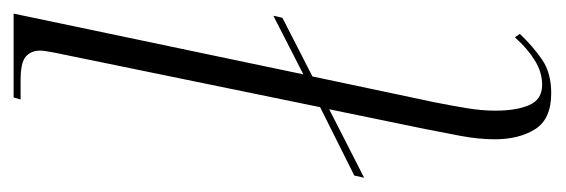

<svg xmlns="http://www.w3.org/2000/svg" viewBox="-288 -512 810 275"><g transform="rotate(-90 116.5 -375.0)"><path d="M120 10Q83 10 68.5 -13Q54 -36 54 -71Q54 -94 59 -120.5Q64 -147 69 -172L97 -308L-1 -258L2 -272L100 -321L178 -701Q181 -716 181 -722Q181 -735 172.5 -742.5Q164 -750 139 -750H111L114 -760H234L147 -345L231 -388L228 -375L144 -332L107 -157Q102 -132 98.5 -110.5Q95 -89 95 -70Q95 -40 103 -21.5Q111 -3 132 -3Q150 -3 167 -13.5Q184 -24 200 -42L205 -35Q187 -16 168 -3Q149 10 120 10Z"/></g></svg>

Font: Noto Serif Display Condensed ExtraLight
Style: Italic
Weight: 200
Width: 3
Italic angle: -12°
Designer: Monotype Design Team
Foundry: Monotype Imaging Inc.
Version: Version 2.009